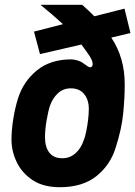

<svg xmlns="http://www.w3.org/2000/svg" viewBox="-20 -770 565 802"><path d="M230 12Q161 12 116.5 -17.5Q72 -47 50 -92.5Q28 -138 28 -187Q28 -227 35.5 -273.5Q43 -320 55 -358Q77 -429 133.5 -475.5Q190 -522 278 -522Q288 -522 303.5 -517.5Q319 -513 329 -505L346 -493Q355 -487 361 -490Q367 -493 367 -503Q367 -517 352.5 -538.5Q338 -560 320 -584L147 -544L122 -638L243 -669Q201 -708 149 -750H323Q336 -739 348.5 -727Q361 -715 374 -702L500 -734L525 -632L445 -613Q446 -611 448 -608Q473 -570 487 -522Q501 -474 501 -416Q501 -361 494.5 -295.5Q488 -230 463 -153Q441 -81 383 -34.5Q325 12 230 12ZM240 -109Q272 -109 295 -129.5Q318 -150 329 -182Q335 -196 340 -220Q345 -244 348 -269.5Q351 -295 351 -315Q351 -353 331.5 -377Q312 -401 276 -401Q244 -401 222 -380.5Q200 -360 189 -329Q182 -309 175 -269.5Q168 -230 168 -196Q168 -156 186 -132.5Q204 -109 240 -109Z"/></svg>

Font: Finlandica
Style: Bold Italic
Weight: 700
Italic angle: -8°
Designer: Niklas Ekholm, Juho Hiilivirta, Jaakko Suomalainen
Foundry: Helsinki Type Studio
Version: Version 1.064; ttfautohint (v1.8.4.7-5d5b)